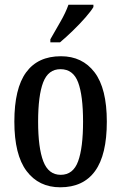

<svg xmlns="http://www.w3.org/2000/svg" viewBox="-20 -786 515 816"><path d="M236 10Q145 10 93 -59Q41 -128 41 -269Q41 -410 91 -478.5Q141 -547 239 -547Q330 -547 382 -478.5Q434 -410 434 -269Q434 -128 384 -59Q334 10 236 10ZM238 -43Q291 -43 312 -100.5Q333 -158 333 -269Q333 -380 312 -436Q291 -492 237 -492Q185 -492 163.5 -436Q142 -380 142 -269Q142 -158 164 -100.5Q186 -43 238 -43ZM194 -619Q215 -656 237 -694Q259 -732 271 -766H377V-756Q367 -739 343 -711.5Q319 -684 289.5 -655.5Q260 -627 235 -606H194Z"/></svg>

Font: Noto Serif Hebrew ExtraCondensed Medium
Style: Regular
Weight: 500
Width: 2
Designer: Monotype Design Team
Foundry: Monotype Imaging Inc.
Version: Version 2.004; ttfautohint (v1.8.4.7-5d5b)